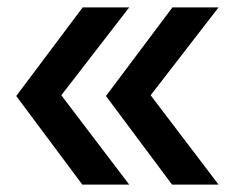

<svg xmlns="http://www.w3.org/2000/svg" viewBox="-20 -540 640 520"><path d="M572 -40H446L267 -280L447 -520H572L388 -282ZM330 -40H203L24 -280L204 -520H330L146 -282Z"/></svg>

Font: Maple Mono SemiBold
Style: Regular
Weight: 600
Monospace: yes
Designer: subframe7536
Version: Version 7.000